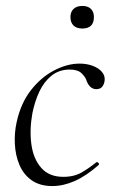

<svg xmlns="http://www.w3.org/2000/svg" viewBox="-20 -613 385 646"><path d="M156 13Q114 13 86.5 -6.5Q59 -26 45.5 -58Q32 -90 30 -128Q28 -166 36 -202Q50 -266 84 -309.5Q118 -353 162 -376Q206 -399 248 -399Q272 -399 292 -391.5Q312 -384 323 -371Q334 -358 332 -342Q331 -331 324.5 -322Q318 -313 304 -313Q293 -313 284.5 -320.5Q276 -328 271 -342Q268 -353 255 -366Q242 -379 215 -379Q179 -379 153.5 -358.5Q128 -338 112.5 -305Q97 -272 89 -232Q79 -177 85.5 -128Q92 -79 118.5 -48.5Q145 -18 193 -18Q230 -18 256 -33.5Q282 -49 304 -67Q307 -69 311 -65Q315 -61 312 -58Q270 -21 231.5 -4Q193 13 156 13ZM257 -517Q238 -517 227.5 -527Q217 -537 217 -556Q217 -573 227.5 -583Q238 -593 257 -593Q276 -593 286 -583Q296 -573 296 -556Q296 -517 257 -517Z"/></svg>

Font: Cormorant Light Light
Style: Italic
Weight: 300
Italic angle: -10°
Version: Version 4.000